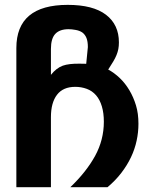

<svg xmlns="http://www.w3.org/2000/svg" viewBox="-20 -777 642 797"><path d="M47.9 -577.6Q47.9 -756.8 261.2 -756.8Q366.2 -756.8 419.9 -715.8Q473.6 -674.8 473.6 -601.1Q473.6 -585.9 471.2 -573.5Q468.8 -561 463.6 -548.3Q458.5 -535.6 450 -521.5Q441.4 -507.3 429.2 -488.3Q454.6 -474.6 477.3 -452.9Q500 -431.2 517.1 -402.3Q534.2 -373.5 544.4 -339.8Q554.7 -306.2 554.7 -263.2Q554.7 -228 547.1 -192.9Q539.6 -157.7 523.7 -124.3Q507.8 -90.8 483.6 -59.3Q459.5 -27.8 426.3 0H272Q338.4 -63.5 374.8 -129.9Q411.1 -196.3 411.1 -272Q411.1 -307.6 402.8 -335.4Q394.5 -363.3 378.9 -381.3Q362.8 -399.9 340.1 -408.2Q317.4 -416.5 292.5 -416.5Q241.7 -416.5 216.6 -383.5Q191.4 -350.6 191.4 -290.5V0H47.9ZM191.4 -466.3Q213.9 -494.6 240.7 -504.4Q265.6 -513.2 310.5 -512.7L337.9 -512.2L344.7 -581.5Q344.7 -605 338.9 -619.4Q333 -633.8 321.8 -642.1Q310.5 -649.9 293.9 -652.8Q277.3 -655.8 264.6 -655.8Q228 -655.8 209.7 -636.5Q191.4 -617.2 191.4 -573.7Z"/></svg>

Font: Hack
Style: Bold
Weight: 700
Monospace: yes
Designer: Christopher Simpkins
Foundry: Christopher Simpkins
Version: Version 2.017